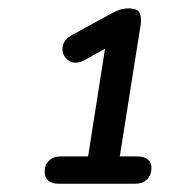

<svg xmlns="http://www.w3.org/2000/svg" viewBox="-20 -728 420 466"><path d="M88.4 -311.2Q88.4 -328 99.1 -338.2Q109.8 -348.4 128 -348.4H193.8L239.4 -638.3L287.4 -638.8L185.7 -582.4Q163.3 -570 146.9 -580.9Q130.6 -591.7 131.8 -611.7Q133.1 -631.6 155.5 -643.4L248.5 -694.2Q260.5 -701.1 270.6 -704.4Q280.6 -707.6 292.6 -707.6Q314.2 -707.6 319.1 -696.1Q324 -684.6 321.4 -668.2L270.7 -348.4H311.9Q329.4 -348.4 338.5 -341.3Q347.6 -334.2 347.6 -320.3Q347.6 -303.4 336.9 -292.7Q326.2 -282 308 -282H123.5Q106.6 -282 97.5 -289.4Q88.4 -296.9 88.4 -311.2Z"/></svg>

Font: SN Pro Thin
Style: Italic
Weight: 200
Italic angle: -9°
Designer: Tobias Whetton
Foundry: Supernotes
Version: Version 1.003;Glyphs 3.3 (3324)